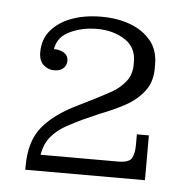

<svg xmlns="http://www.w3.org/2000/svg" viewBox="-36 -722 399 414"><g transform="rotate(5 163.5 -515.5)"><path d="M33 -352Q33 -406 58.5 -437Q84 -468 134 -492L170 -510Q186 -518 204 -528Q222 -538 234.5 -554Q247 -570 246 -594L292 -590Q293 -558 277 -537Q261 -516 236 -502.5Q211 -489 182 -478L146 -462Q129 -454 111 -444Q93 -434 80 -418.5Q67 -403 63 -379L33 -344ZM33 -344V-352L63 -379H292V-344ZM231 -379Q254 -379 260 -389Q266 -399 266 -418V-441H292V-379ZM76 -563Q63 -563 53 -572Q43 -581 43 -599Q43 -628 60 -647.5Q77 -667 105 -677Q133 -687 168 -687Q203 -687 231 -676.5Q259 -666 276 -645Q293 -624 292 -590L246 -594Q247 -627 221.5 -643.5Q196 -660 161 -660Q126 -660 98.5 -645.5Q71 -631 71 -597L65 -608Q81 -610 92 -604Q103 -598 103 -586Q103 -576 96 -569.5Q89 -563 76 -563Z"/></g></svg>

Font: Montagu Slab 144pt Light
Style: Regular
Weight: 300
Designer: Florian Karsten
Foundry: Florian Karsten
Version: Version 1.000